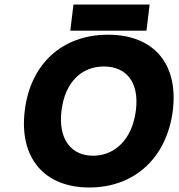

<svg xmlns="http://www.w3.org/2000/svg" viewBox="-20 -820 794 852"><path d="M747 -330C772 -537 662 -666 459 -666C257 -666 115 -537 90 -330C64 -122 174 12 376 12C579 12 721 -122 747 -330ZM253 -330C269 -458 344 -525 441 -525C538 -525 599 -458 583 -330C567 -201 489 -129 393 -129C297 -129 237 -201 253 -330ZM630 -684 644 -800H306L292 -684Z"/></svg>

Font: Falling Sky
Style: ExBdObl
Weight: 400
Designer: Paul D. Hunt
Foundry: Adobe Systems Incorporated
Version: Version 1.02